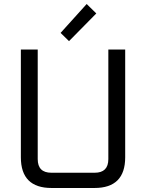

<svg xmlns="http://www.w3.org/2000/svg" viewBox="-20 -937 728 957"><path d="M84 -153V-690H168V-144Q168 -76 236 -76H452Q520 -76 520 -144V-690H604V-153Q604 0 451 0H237Q84 0 84 -153ZM282 -773 412 -917 460 -870 324 -732Z"/></svg>

Font: Oxanium ExtraLight
Style: Regular
Weight: 400
Version: Version 2.000